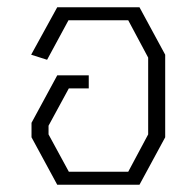

<svg xmlns="http://www.w3.org/2000/svg" viewBox="-20 -752 529 530"><path d="M138 -732H365L436 -601V-373L365 -242H138L67 -373V-413L138 -544H225V-508H170L114 -405V-381L170 -278H334L389 -381V-593L334 -696H169L110 -587L66 -601Z"/></svg>

Font: Mixer
Style: Regular
Weight: 400
Version: Version 1.0